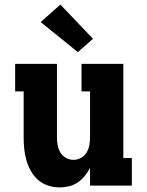

<svg xmlns="http://www.w3.org/2000/svg" viewBox="-20 -808 640 836"><path d="M239 8Q214 8 189.5 0Q165 -8 146 -24.5Q127 -41 114.5 -63.5Q102 -86 95 -110Q88 -134 85.5 -159.5Q83 -185 83 -210V-410H46V-530H228V-210Q228 -193 231 -176Q234 -159 243 -144Q252 -129 267.5 -120.5Q283 -112 300 -112Q317 -112 332.5 -120.5Q348 -129 357 -144Q366 -159 369 -176Q372 -193 372 -210V-410H335V-530H517V-120H554V0H372V-78Q363 -59 349.5 -42.5Q336 -26 319 -14Q302 -2 281 3Q260 8 239 8ZM319 -581 157 -712 243 -788 385 -639Z"/></svg>

Font: Iosevka Slab Heavy Extended
Style: Regular
Weight: 900
Width: 7
Monospace: yes
Designer: Belleve Invis
Foundry: Belleve Invis
Version: Version 11.1.0; ttfautohint (v1.8.3)